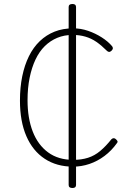

<svg xmlns="http://www.w3.org/2000/svg" viewBox="-20 -816 690 962"><path d="M346 19Q264 19 204 -20.5Q144 -60 112 -134Q80 -208 80 -312Q80 -378 91.5 -434Q103 -490 125 -534.5Q147 -579 179.5 -610Q212 -641 253.5 -657.5Q295 -674 347 -674Q385 -674 421.5 -661.5Q458 -649 490 -628.5Q522 -608 542 -584Q546 -578 545.5 -573Q545 -568 538 -561Q531 -555 525.5 -556Q520 -557 515 -562Q488 -589 462.5 -606.5Q437 -624 407.5 -632.5Q378 -641 344 -641Q302 -641 267 -626.5Q232 -612 204.5 -585Q177 -558 158 -518Q139 -478 128.5 -426.5Q118 -375 118 -314Q118 -224 144 -157Q170 -90 221 -52.5Q272 -15 347 -15Q388 -15 421 -25.5Q454 -36 482 -59.5Q510 -83 538 -118Q543 -123 548.5 -123.5Q554 -124 559 -120Q565 -115 568 -110Q571 -105 566 -99Q539 -61 503.5 -34.5Q468 -8 428 5.5Q388 19 346 19ZM343 126Q324 126 324 111V-781Q324 -796 343 -796Q361 -796 361 -781V111Q361 126 343 126Z"/></svg>

Font: Playwrite CL Thin
Style: Regular
Weight: 100
Designer: Veronika Burian, José Scaglione
Foundry: TypeTogether
Version: Version 1.002